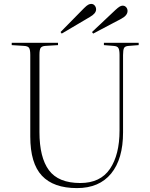

<svg xmlns="http://www.w3.org/2000/svg" viewBox="-20 -949 770 983"><path d="M374 14Q254 14 194.5 -49.5Q135 -113 135 -250V-668Q135 -694 129 -703.5Q123 -713 103 -714L40 -718V-730H277V-718L212 -714Q196 -713 189 -705Q182 -697 182 -668V-273Q182 -143 230.5 -77.5Q279 -12 391 -12Q494 -12 543 -84.5Q592 -157 592 -281V-668Q592 -692 586.5 -702.5Q581 -713 561 -714L512 -718V-730H690V-718L639 -714Q620 -713 615 -703Q610 -693 610 -667V-271Q610 -135 549 -60.5Q488 14 374 14ZM296 -777 290 -785 410 -907Q424 -921 432 -925Q440 -929 447 -929Q458 -929 465 -920.5Q472 -912 472 -901Q472 -880 440 -862ZM457 -777 451 -785 571 -898Q585 -911 593 -915.5Q601 -920 608 -920Q619 -920 626 -912Q633 -904 633 -893Q633 -870 601 -853Z"/></svg>

Font: Display Extralight
Style: Regular
Weight: 200
Designer: Latin by Veronika Burian and Jose Scaglione. Greek by Irene Vlachou. Cyrillic by Vera Evstafieva.
Foundry: TypeTogether
Version: Version 3.002